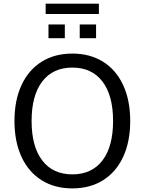

<svg xmlns="http://www.w3.org/2000/svg" viewBox="-20 -1021 791 1050"><path d="M59.1 -359.4Q59.1 -472.3 97.6 -555.4Q136.1 -638.5 207.4 -683.3Q278.7 -728 375.6 -728Q472.5 -728 543.8 -683.3Q615.1 -638.5 653.6 -555.4Q692.1 -472.3 692.1 -359.4Q692.1 -246.5 653.6 -163.3Q615.1 -80.2 543.8 -35.5Q472.5 9.3 375.6 9.3Q278.7 9.3 207.4 -35.5Q136.1 -80.2 97.6 -163.3Q59.1 -246.5 59.1 -359.4ZM598.4 -359.4Q598.4 -498.9 540.3 -575.1Q482.2 -651.4 375.6 -651.4Q269 -651.4 210.9 -575.1Q152.8 -498.9 152.8 -359.4Q152.8 -219.8 210.9 -143.6Q269 -67.4 375.6 -67.4Q482.2 -67.4 540.3 -143.6Q598.4 -219.8 598.4 -359.4ZM229.7 -1001.1H520.8V-944.5H229.7ZM245.1 -887.3H334.5V-812.1H245.1ZM416 -887.3H505.4V-812.1H416Z"/></svg>

Font: Min Sans VF VF
Style: Regular
Weight: 400
Designer: Jinseong-Kim, NotoSansCJK, Nunito
Foundry: Jinseong-Kim
Version: Version 1.420;Glyphs 3.1.2 (3151)